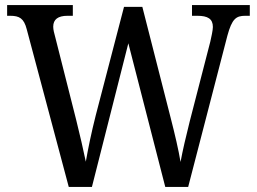

<svg xmlns="http://www.w3.org/2000/svg" viewBox="-20 -734 1008 754"><path d="M85 -619 250 0H341L484 -564L629 0H719L873 -594C891 -660 907 -672 943 -672H961V-714H734V-672H755C796 -672 816 -660 816 -628C816 -616 810 -588 806 -571L725 -257C709 -193 698 -146 689 -98C681 -146 667 -206 650 -272L539 -707H467L356 -281C339 -214 326 -151 317 -99C307 -147 294 -204 279 -264L197 -588C193 -603 189 -617 189 -629C189 -658 208 -672 245 -672H266V-714H8V-672H20C56 -672 74 -662 85 -619Z"/></svg>

Font: Noto Serif Armenian SemiCondensed
Style: Regular
Weight: 400
Width: 4
Designer: Monotype Design Team
Foundry: Monotype Imaging Inc.
Version: Version 2.008